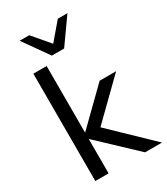

<svg xmlns="http://www.w3.org/2000/svg" viewBox="-228 -1043 989 1140"><g transform="rotate(-30 266.5 -473.0)"><path d="M76 0V-736H167V-281H169L396 -503H509L239 -239L240 -282L533 0H417L169 -234H167V0ZM225 -774 103 -946H169L267 -831L365 -946H431L309 -774Z"/></g></svg>

Font: Mulish Medium
Style: Regular
Weight: 500
Designer: Vernon Adams
Foundry: Vernon Adams
Version: Version 3.603; ttfautohint (v1.8.3)